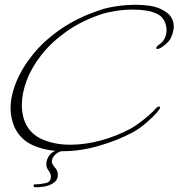

<svg xmlns="http://www.w3.org/2000/svg" viewBox="-20 -589 744 800"><path d="M243 41Q175 41 120 17.5Q65 -6 40 -60Q33 -77 28.5 -96.5Q24 -116 24 -137Q24 -189 48 -248Q72 -307 119 -364.5Q166 -422 236.5 -470Q307 -518 400 -548Q421 -556 462 -562.5Q503 -569 547 -569Q576 -569 603.5 -565Q631 -561 653 -550Q680 -537 692 -519Q704 -501 704 -479Q704 -457 692 -431Q686 -419 674.5 -408.5Q663 -398 655 -393Q643 -385 635 -385Q631 -385 631 -388Q631 -395 644 -404Q659 -414 666.5 -430Q674 -446 674 -464Q674 -484 664.5 -502.5Q655 -521 635 -531Q615 -541 589 -545Q563 -549 535 -549Q496 -549 460 -543Q424 -537 406 -531Q321 -503 258 -458.5Q195 -414 153.5 -361.5Q112 -309 91.5 -254.5Q71 -200 71 -152Q71 -128 76 -106Q81 -84 91 -66Q114 -25 163 -5.5Q212 14 273 14Q335 14 401 -4Q467 -22 524 -53Q539 -61 559.5 -76Q580 -91 599.5 -108Q619 -125 630 -138Q637 -145 643 -145Q647 -145 647 -141Q647 -137 637 -124Q620 -104 591.5 -79Q563 -54 532 -37Q468 -3 391 19Q314 41 243 41ZM125 191Q120 191 120 184Q120 179 126 179Q148 179 170 174Q192 169 192 147Q192 134 182.5 122Q173 110 173 95Q173 74 188 55.5Q203 37 231 37Q237 37 237 41Q223 43 209.5 56Q196 69 196 83Q196 95 208.5 108.5Q221 122 221 139Q221 161 203.5 173Q186 185 163 188.5Q140 192 125 191Z"/></svg>

Font: Waterfall
Style: Regular
Weight: 400
Designer: Robert E. Leuschke
Foundry: Robert E. Leuschke
Version: Version 1.010; ttfautohint (v1.8.3)